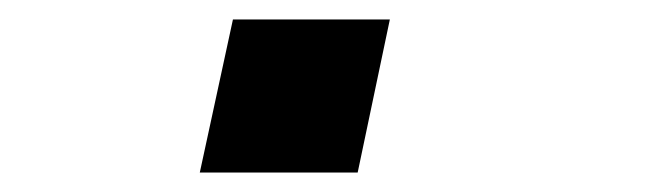

<svg xmlns="http://www.w3.org/2000/svg" viewBox="-20 -177 690 197"><path d="M185 0 219 -157H380L347 0Z"/></svg>

Font: Azeret Mono Thin SemiBold
Style: Italic
Weight: 600
Italic angle: -12°
Version: Version 1.002